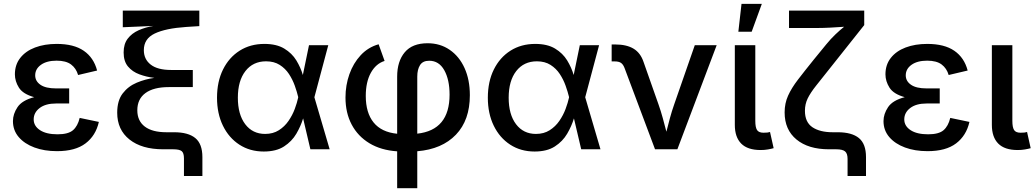

<svg xmlns="http://www.w3.org/2000/svg" viewBox="-20 -783 5436 1007"><path d="M278.8 9.8Q212.4 9.8 160.4 -9.5Q108.4 -28.8 78.1 -64.2Q47.9 -99.6 47.9 -147.9Q47.9 -185.1 71.8 -220.9Q95.7 -256.8 159.2 -273.4Q100.6 -289.6 79.3 -323.2Q58.1 -356.9 58.1 -393.1Q58.1 -443.4 86.2 -479.2Q114.3 -515.1 163.8 -533.9Q213.4 -552.7 277.3 -552.7Q367.2 -552.7 419.4 -516.6Q471.7 -480.5 489.3 -413.1L389.6 -389.6Q379.4 -424.8 352.8 -444.8Q326.2 -464.8 276.9 -464.8Q225.1 -464.8 194.8 -443.1Q164.6 -421.4 164.6 -387.7Q164.6 -357.4 192.1 -338.4Q219.7 -319.3 273.9 -319.3H342.8V-240.2H273.9Q218.8 -240.2 187.7 -216.3Q156.7 -192.4 156.7 -156.7Q156.7 -122.1 189.9 -100.3Q223.1 -78.6 281.7 -78.6Q337.9 -78.6 362.8 -100.1Q387.7 -121.6 397.9 -164.6L498.5 -143.6Q482.4 -71.8 428.7 -31Q375 9.8 278.8 9.8Z M944.8 140.1V47.9Q944.8 19.5 933.1 9.8Q921.4 0 888.2 0H835.9Q723.6 0 659.2 -51.3Q594.7 -102.5 594.7 -191.9Q594.7 -255.4 623.5 -293Q652.3 -330.6 697.3 -349.4Q742.2 -368.2 789.6 -374.5Q748 -379.4 711.2 -393.1Q674.3 -406.7 651.4 -434.1Q628.4 -461.4 628.4 -507.8Q628.4 -552.2 649.9 -580.3Q671.4 -608.4 707 -624.3Q742.7 -640.1 784.7 -647L624 -640.1V-727.5H1025.4V-646L956.1 -641.6Q847.7 -634.3 791 -606.9Q734.4 -579.6 734.4 -520Q734.4 -472.2 770.5 -444.1Q806.6 -416 877.4 -416H991.2V-326.2H865.2Q785.6 -326.2 742.9 -294.9Q700.2 -263.7 700.2 -204.6Q700.2 -148.9 739.5 -119.1Q778.8 -89.4 852.5 -89.4H893.1Q967.3 -89.4 1004.4 -58.8Q1041.5 -28.3 1041.5 41V140.1Z M1363.3 11.7Q1291 11.7 1235.6 -24.2Q1180.2 -60.1 1149.2 -123.8Q1118.2 -187.5 1118.2 -270.5Q1118.2 -355 1149.7 -418.5Q1181.2 -481.9 1237.1 -517.3Q1293 -552.7 1366.7 -552.7Q1430.2 -552.7 1470.7 -528.3Q1511.2 -503.9 1534.2 -466.3Q1557.1 -428.7 1568.4 -389.6L1600.6 -545.9H1701.7L1628.9 -272.9L1709 0H1607.9L1569.8 -162.1Q1557.6 -121.6 1534.2 -81.5Q1510.7 -41.5 1469.7 -14.9Q1428.7 11.7 1363.3 11.7ZM1543.9 -272.9V-274.4Q1537.6 -301.3 1526.1 -333.5Q1514.6 -365.7 1495.6 -394.8Q1476.6 -423.8 1447 -442.6Q1417.5 -461.4 1375.5 -461.4Q1307.1 -461.4 1267.3 -410.4Q1227.5 -359.4 1227.5 -270.5Q1227.5 -182.6 1266.1 -131.6Q1304.7 -80.6 1370.6 -80.6Q1412.1 -80.6 1442.4 -99.9Q1472.7 -119.1 1493.2 -148.9Q1513.7 -178.7 1525.9 -211.4Q1538.1 -244.1 1543.9 -271.5Z M2063 204.1V10.7Q1978 4.9 1917.5 -31.7Q1856.9 -68.4 1824.5 -129.6Q1792 -190.9 1792 -271.5Q1792 -335.9 1812.5 -393.8Q1833 -451.7 1871.8 -493.4Q1910.6 -535.2 1965.8 -550.8L1997.1 -463.4Q1951.7 -449.2 1925 -401.1Q1898.4 -353 1898.4 -279.8Q1898.4 -191.4 1939.5 -140.6Q1980.5 -89.8 2063 -81.5V-380.9Q2063 -461.4 2102.8 -508.8Q2142.6 -556.2 2222.7 -556.2Q2288.6 -556.2 2338.6 -521.7Q2388.7 -487.3 2416.5 -426Q2444.3 -364.7 2444.3 -283.7Q2444.3 -152.8 2371.3 -76.7Q2298.3 -0.5 2168.5 10.3V204.1ZM2168.5 -82Q2337.9 -100.6 2337.9 -286.6Q2337.9 -365.2 2310.1 -414.8Q2282.2 -464.4 2231 -464.4Q2197.3 -464.4 2182.9 -441.4Q2168.5 -418.5 2168.5 -381.3Z M2783.7 11.7Q2711.4 11.7 2656 -24.2Q2600.6 -60.1 2569.6 -123.8Q2538.6 -187.5 2538.6 -270.5Q2538.6 -355 2570.1 -418.5Q2601.6 -481.9 2657.5 -517.3Q2713.4 -552.7 2787.1 -552.7Q2850.6 -552.7 2891.1 -528.3Q2931.6 -503.9 2954.6 -466.3Q2977.5 -428.7 2988.8 -389.6L3021 -545.9H3122.1L3049.3 -272.9L3129.4 0H3028.3L2990.2 -162.1Q2978 -121.6 2954.6 -81.5Q2931.2 -41.5 2890.1 -14.9Q2849.1 11.7 2783.7 11.7ZM2964.4 -272.9V-274.4Q2958 -301.3 2946.5 -333.5Q2935.1 -365.7 2916 -394.8Q2897 -423.8 2867.4 -442.6Q2837.9 -461.4 2795.9 -461.4Q2727.5 -461.4 2687.7 -410.4Q2647.9 -359.4 2647.9 -270.5Q2647.9 -182.6 2686.5 -131.6Q2725.1 -80.6 2791 -80.6Q2832.5 -80.6 2862.8 -99.9Q2893.1 -119.1 2913.6 -148.9Q2934.1 -178.7 2946.3 -211.4Q2958.5 -244.1 2964.4 -271.5Z M3415.5 0 3255.4 -426.8Q3248 -445.8 3236.6 -453.4Q3225.1 -460.9 3204.6 -460.9H3188V-549.8H3207Q3266.1 -549.8 3302.7 -527.8Q3339.4 -505.9 3355.5 -457.5L3433.6 -235.8Q3446.3 -199.7 3456.1 -163.8Q3465.8 -127.9 3475.1 -92.3Q3483.9 -127.9 3493.7 -163.8Q3503.4 -199.7 3516.1 -235.8L3624 -545.9H3738.8L3532.7 0Z M3969.7 3.9Q3900.9 3.9 3867.4 -30Q3834 -64 3834 -127.9V-545.9H3941.4V-149.4Q3941.4 -115.2 3950.4 -101.1Q3959.5 -86.9 3984.9 -86.9Q3998.5 -86.9 4005.6 -87.9Q4012.7 -88.9 4018.6 -90.8L4037.6 -5.9Q4025.9 -2.4 4007.8 0.7Q3989.7 3.9 3969.7 3.9ZM3852.5 -616.7 3869.1 -762.7H3975.6L3922.4 -616.7Z M4425.3 140.1V50.3Q4425.3 22 4412.1 11Q4398.9 0 4365.7 0H4327.6Q4219.7 0 4157.5 -51.3Q4095.2 -102.5 4095.2 -193.4Q4095.2 -241.2 4113.3 -281.2Q4131.3 -321.3 4165.3 -365.5Q4199.2 -409.7 4248 -470.2L4313.5 -550.3Q4337.4 -579.6 4361.6 -602.5Q4385.7 -625.5 4407.2 -642.6Q4374 -640.1 4336.4 -638.2Q4298.8 -636.2 4269 -636.2H4118.2V-727.5H4512.7V-651.4L4337.4 -430.7Q4291 -372.1 4260.7 -334.2Q4230.5 -296.4 4216.1 -266.6Q4201.7 -236.8 4201.7 -202.1Q4201.7 -142.1 4241 -115.7Q4280.3 -89.4 4347.2 -89.4H4373.5Q4447.8 -89.4 4484.9 -58.8Q4522 -28.3 4522 41V140.1Z M4844.7 9.8Q4778.3 9.8 4726.3 -9.5Q4674.3 -28.8 4644 -64.2Q4613.8 -99.6 4613.8 -147.9Q4613.8 -185.1 4637.7 -220.9Q4661.6 -256.8 4725.1 -273.4Q4666.5 -289.6 4645.3 -323.2Q4624 -356.9 4624 -393.1Q4624 -443.4 4652.1 -479.2Q4680.2 -515.1 4729.7 -533.9Q4779.3 -552.7 4843.3 -552.7Q4933.1 -552.7 4985.4 -516.6Q5037.6 -480.5 5055.2 -413.1L4955.6 -389.6Q4945.3 -424.8 4918.7 -444.8Q4892.1 -464.8 4842.8 -464.8Q4791 -464.8 4760.7 -443.1Q4730.5 -421.4 4730.5 -387.7Q4730.5 -357.4 4758.1 -338.4Q4785.6 -319.3 4839.8 -319.3H4908.7V-240.2H4839.8Q4784.7 -240.2 4753.7 -216.3Q4722.7 -192.4 4722.7 -156.7Q4722.7 -122.1 4755.9 -100.3Q4789.1 -78.6 4847.7 -78.6Q4903.8 -78.6 4928.7 -100.1Q4953.6 -121.6 4963.9 -164.6L5064.5 -143.6Q5048.3 -71.8 4994.6 -31Q4940.9 9.8 4844.7 9.8Z M5317.9 3.9Q5249 3.9 5215.6 -30Q5182.1 -64 5182.1 -127.9V-545.9H5289.6V-149.4Q5289.6 -115.2 5298.6 -101.1Q5307.6 -86.9 5333 -86.9Q5346.7 -86.9 5353.8 -87.9Q5360.8 -88.9 5366.7 -90.8L5385.7 -5.9Q5374 -2.4 5356 0.7Q5337.9 3.9 5317.9 3.9Z"/></svg>

Font: Inter Medium
Style: Regular
Weight: 500
Designer: Rasmus Andersson
Foundry: rsms
Version: Version 4.001;git-9221beed3